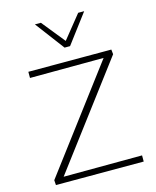

<svg xmlns="http://www.w3.org/2000/svg" viewBox="-131 -996 878 1084"><g transform="rotate(-15 307.5 -453.5)"><path d="M59 0 57 -29 526 -652 544 -624 74 -622V-658H559L562 -630L92 -6L74 -34L572 -36V0ZM307 -737 316 -763 432 -907H467L339 -737ZM307 -737 179 -907H214L331 -762L339 -737Z"/></g></svg>

Font: Ysabeau Infant ExtraLight
Style: Regular
Weight: 250
Designer: Christian Thalmann (Catharsis Fonts)
Version: Version 2.001;gftools[0.9.30]; featfreeze: ss01,ss02,lnum